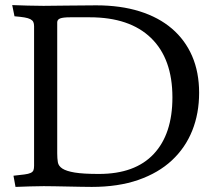

<svg xmlns="http://www.w3.org/2000/svg" viewBox="-20 -732 843 755"><path d="M114 -629Q114 -639 111 -645.5Q108 -652 99.5 -656.5Q91 -661 76 -663.5Q61 -666 37 -668L28 -712Q60 -711 88.5 -710Q117 -709 151 -709Q190 -709 241 -710Q292 -711 358 -711Q454 -711 529 -687.5Q604 -664 656 -619.5Q708 -575 735.5 -511.5Q763 -448 763 -367Q763 -286 736 -218.5Q709 -151 656 -101.5Q603 -52 524 -24.5Q445 3 341 3Q323 3 298 2.5Q273 2 246.5 1.5Q220 1 195 0.5Q170 0 152 0Q121 0 97.5 1Q74 2 41 3L33 -41Q60 -44 76 -46Q92 -48 100.5 -52Q109 -56 111.5 -62.5Q114 -69 114 -80ZM658 -349Q658 -501 574 -582.5Q490 -664 333 -664H256Q228 -664 216.5 -659.5Q205 -655 205 -644V-129Q205 -109 207.5 -94Q210 -79 225.5 -69Q241 -59 274 -53.5Q307 -48 369 -48Q511 -48 584.5 -126.5Q658 -205 658 -349Z"/></svg>

Font: Lusitana
Style: Regular
Weight: 400
Designer: Ana Paula Megda
Foundry: Ana Paula Megda
Version: Version 1.000; ttfautohint (v1.1) -l 8 -r 50 -G 200 -x 14 -D